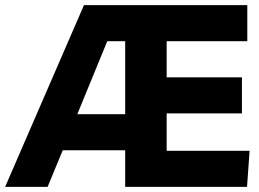

<svg xmlns="http://www.w3.org/2000/svg" viewBox="-44 -730 1012 750"><path d="M-24 0 284 -710H922V-569H607V-428H901V-287H607V-141H931L921 0H445V-143H201L142 0ZM258 -284H445V-569H375Z"/></svg>

Font: Livvic
Style: Bold
Weight: 700
Designer: Jacques Le Bailly, Baron von Fonthausen
Version: Version 1.001; ttfautohint (v1.8.2)